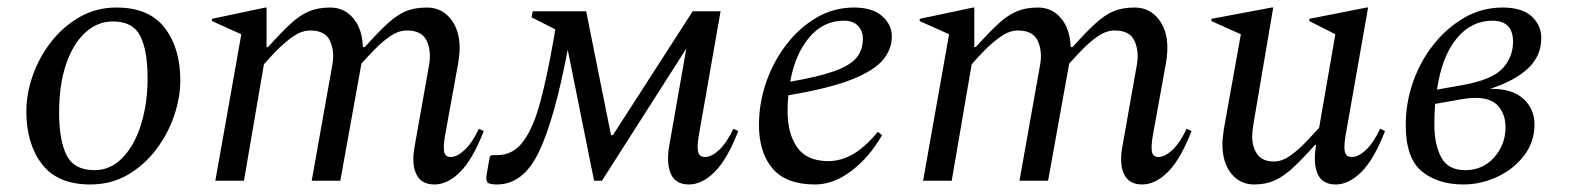

<svg xmlns="http://www.w3.org/2000/svg" viewBox="-20 -480 4169 510"><path d="M220 10Q133 10 91.5 -44Q50 -98 50 -184Q50 -231 67 -279.5Q84 -328 116 -369Q148 -410 192 -435Q236 -460 289 -460Q376 -460 417.5 -406Q459 -352 459 -266Q459 -221 442.5 -172.5Q426 -124 394.5 -82.5Q363 -41 319 -15.5Q275 10 220 10ZM231 -28Q274 -28 306 -61.5Q338 -95 355 -150.5Q372 -206 372 -272Q372 -346 352.5 -384.5Q333 -423 280 -423Q238 -423 205.5 -392.5Q173 -362 155 -308Q137 -254 137 -181Q137 -107 157 -67.5Q177 -28 231 -28Z M552 0 621 -389 543 -424V-430L685 -460H688V-355H692Q727 -394 752 -417Q777 -440 801 -450Q825 -460 857 -460Q894 -460 918 -432Q942 -404 944 -355H949Q984 -394 1009 -417Q1034 -440 1057.5 -450Q1081 -460 1114 -460Q1159 -460 1184 -420Q1209 -380 1197 -312L1162 -119Q1157 -89 1160 -76Q1163 -63 1177 -63Q1194 -63 1214 -81.5Q1234 -100 1252 -138L1265 -132Q1236 -57 1202.5 -23.5Q1169 10 1134 10Q1099 10 1086 -17Q1073 -44 1081 -89L1120 -309Q1126 -344 1113.5 -371.5Q1101 -399 1061 -399Q1039 -399 1017.5 -384.5Q996 -370 976 -349.5Q956 -329 940 -311L884 0H808L863 -309Q869 -344 856.5 -371.5Q844 -399 804 -399Q782 -399 760 -384Q738 -369 717.5 -348.5Q697 -328 681 -309L628 0Z M1537 -450 1603 -121H1608L1820 -450H1894L1836 -119Q1831 -89 1834.5 -76Q1838 -63 1853 -63Q1870 -63 1890 -81.5Q1910 -100 1928 -138L1941 -132Q1912 -57 1878.5 -23.5Q1845 10 1810 10Q1775 10 1762.5 -17Q1750 -44 1757 -89L1803 -351L1579 0H1558L1488 -348Q1453 -163 1411.5 -76.5Q1370 10 1300 10Q1279 10 1274.5 4Q1270 -2 1273 -19L1281 -64L1286 -68H1301Q1343 -68 1370 -104.5Q1397 -141 1415.5 -210.5Q1434 -280 1451 -378L1455 -402L1392 -434L1395 -450Z M2145 10Q2068 10 2032 -32.5Q1996 -75 1996 -148Q1996 -207 2015.5 -262.5Q2035 -318 2069.5 -362.5Q2104 -407 2149.5 -433.5Q2195 -460 2248 -460Q2298 -460 2323.5 -437Q2349 -414 2349 -383Q2349 -349 2325 -320.5Q2301 -292 2241.5 -268.5Q2182 -245 2074 -227Q2072 -207 2072 -185Q2072 -124 2098 -88Q2124 -52 2180 -52Q2213 -52 2245 -70Q2277 -88 2311 -129H2313L2323 -121Q2289 -62 2241.5 -26Q2194 10 2145 10ZM2221 -425Q2167 -425 2129.5 -380.5Q2092 -336 2079 -263Q2154 -276 2196 -291Q2238 -306 2255 -326.5Q2272 -347 2272 -378Q2272 -398 2259 -411.5Q2246 -425 2221 -425Z M2432 0 2501 -389 2423 -424V-430L2565 -460H2568V-355H2572Q2607 -394 2632 -417Q2657 -440 2681 -450Q2705 -460 2737 -460Q2774 -460 2798 -432Q2822 -404 2824 -355H2829Q2864 -394 2889 -417Q2914 -440 2937.5 -450Q2961 -460 2994 -460Q3039 -460 3064 -420Q3089 -380 3077 -312L3042 -119Q3037 -89 3040 -76Q3043 -63 3057 -63Q3074 -63 3094 -81.5Q3114 -100 3132 -138L3145 -132Q3116 -57 3082.5 -23.5Q3049 10 3014 10Q2979 10 2966 -17Q2953 -44 2961 -89L3000 -309Q3006 -344 2993.5 -371.5Q2981 -399 2941 -399Q2919 -399 2897.5 -384.5Q2876 -370 2856 -349.5Q2836 -329 2820 -311L2764 0H2688L2743 -309Q2749 -344 2736.5 -371.5Q2724 -399 2684 -399Q2662 -399 2640 -384Q2618 -369 2597.5 -348.5Q2577 -328 2561 -309L2508 0Z M3311 10Q3274 10 3250.5 -19Q3227 -48 3227 -98Q3227 -108 3228.5 -118Q3230 -128 3231 -138L3276 -389L3198 -424V-430L3358 -460H3362L3310 -154Q3306 -129 3306 -118Q3306 -90 3319.5 -70.5Q3333 -51 3364 -51Q3385 -51 3406.5 -66Q3428 -81 3448 -102Q3468 -123 3484 -141L3527 -389L3458 -424V-430L3610 -460H3614L3554 -119Q3549 -89 3552.5 -76Q3556 -63 3571 -63Q3588 -63 3608 -81.5Q3628 -100 3646 -138L3659 -132Q3630 -57 3596.5 -23.5Q3563 10 3528 10Q3493 10 3480.5 -17Q3468 -44 3475 -89L3476 -95H3473Q3439 -57 3414 -34Q3389 -11 3365.5 -0.5Q3342 10 3311 10Z M4056 -149Q4056 -103 4028.5 -67Q4001 -31 3957.5 -10.5Q3914 10 3867 10Q3799 10 3756.5 -25Q3714 -60 3714 -148Q3714 -207 3733.5 -262.5Q3753 -318 3788.5 -362.5Q3824 -407 3870.5 -433.5Q3917 -460 3971 -460Q4023 -460 4048.5 -436.5Q4074 -413 4074 -379Q4074 -331 4038.5 -298Q4003 -265 3938 -244Q3996 -245 4026 -218Q4056 -191 4056 -149ZM3944 -425Q3888 -425 3849 -377.5Q3810 -330 3797 -242L3865 -254Q3943 -268 3971 -298Q3999 -328 3999 -369Q3999 -425 3944 -425ZM3872 -28Q3919 -28 3949 -62Q3979 -96 3979 -142Q3979 -176 3960 -198Q3941 -220 3899 -220Q3883 -220 3865 -217L3792 -204Q3790 -177 3790 -148Q3790 -97 3808 -62.5Q3826 -28 3872 -28Z"/></svg>

Font: Spectral
Style: Italic
Weight: 400
Italic angle: -10°
Designer: Jean-Baptiste Levee
Foundry: Production Type
Version: Version 2.001